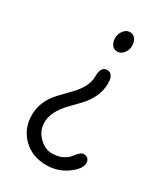

<svg xmlns="http://www.w3.org/2000/svg" viewBox="-191 -631 826 947"><g transform="rotate(30 221.5 -157.5)"><path d="M295 -271Q295 -195 233 -128Q207 -100 181 -74Q119 -10 119 51Q119 99 153.5 132.5Q188 166 224.5 166Q261 166 285 154Q309 142 320 128Q348 90 365 90Q382 90 390.5 99.5Q399 109 399 122Q399 157 347.5 193.5Q296 230 233 230Q150 230 98.5 178.5Q47 127 47 51Q47 -29 109 -94Q135 -122 161 -148Q223 -210 223 -268.5Q223 -327 258 -327Q295 -327 295 -271ZM262.5 -545Q283 -545 294 -529Q305 -513 305 -490.5Q305 -468 290.5 -449Q276 -430 255.5 -430Q235 -430 224 -445Q213 -460 213 -483.5Q213 -507 227.5 -526Q242 -545 262.5 -545Z"/></g></svg>

Font: Delius
Style: Regular
Weight: 400
Designer: Natalia Raices
Foundry: Natalia Raices
Version: Version 1.001